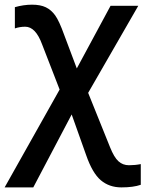

<svg xmlns="http://www.w3.org/2000/svg" viewBox="-37 -565 626 825"><path d="M238.8 -415 293 -271 438 -540H557.1L341.8 -166L436 67.9Q453.1 110.8 471.9 127.9Q490.7 145 517.1 145Q543.5 145 567.9 140.1V229Q536.1 240.2 484.4 240.2Q432.6 240.2 396.2 209.5Q359.9 178.7 333 101.1L271 -73.2L106 240.2H-17.1L219.2 -180.2L144 -374Q116.2 -450.2 71.3 -450.2Q47.9 -450.2 26.9 -442.9V-534.2Q64.5 -544.9 100.6 -544.9Q136.7 -544.9 159.9 -533.7Q183.1 -522.5 200.2 -498.8Q217.3 -475.1 238.8 -415Z"/></svg>

Font: OpenSans-Semibold
Style: Regular
Weight: 600
Foundry: Ascender Corporation
Version: Version 1.10